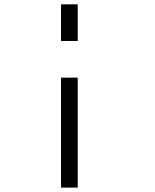

<svg xmlns="http://www.w3.org/2000/svg" viewBox="-20 -853 707 873"><path d="M333.3 -833.3V-666.7H257.5V-833.3ZM257.5 0V-500H333.3V0Z"/></svg>

Font: 0xA000-Squareish-Mono
Style: Squareish-Mono
Weight: 400
Version: Version 0.1